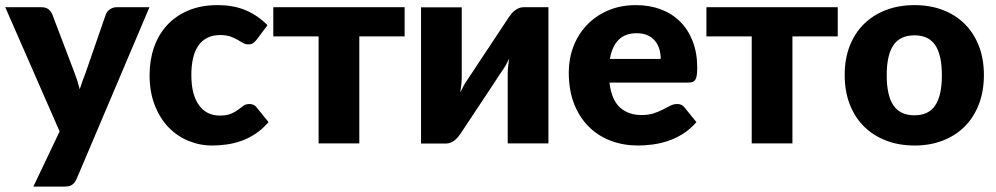

<svg xmlns="http://www.w3.org/2000/svg" viewBox="-24 -546 3792 731"><path d="M268 134.5Q261 150 251 157.2Q241 164.5 219 164.5H103L203 -45.5L-4 -518.5H133Q151 -518.5 160.8 -510.5Q170.5 -502.5 175 -491.5L260 -268Q272 -237 279.5 -206Q284.5 -222 290.2 -237.8Q296 -253.5 302 -269L379 -491.5Q383.5 -503 395 -510.8Q406.5 -518.5 420 -518.5H545Z M953.5 -395.5Q946.5 -387 940 -382Q933.5 -377 921.5 -377Q910 -377 900.8 -382.5Q891.5 -388 880 -394.8Q868.5 -401.5 853 -407Q837.5 -412.5 814.5 -412.5Q786 -412.5 765.2 -402Q744.5 -391.5 731 -372Q717.5 -352.5 711 -324.2Q704.5 -296 704.5 -260.5Q704.5 -186 733.2 -146Q762 -106 812.5 -106Q839.5 -106 855.2 -112.8Q871 -119.5 882 -127.8Q893 -136 902.2 -143Q911.5 -150 925.5 -150Q944 -150 953.5 -136.5L998.5 -81Q974.5 -53.5 948 -36.2Q921.5 -19 893.8 -9.2Q866 0.5 838 4.2Q810 8 783.5 8Q736 8 692.8 -10Q649.5 -28 616.8 -62.2Q584 -96.5 564.8 -146.5Q545.5 -196.5 545.5 -260.5Q545.5 -316.5 562.2 -365.2Q579 -414 611.8 -449.8Q644.5 -485.5 692.8 -506Q741 -526.5 804.5 -526.5Q865.5 -526.5 911.5 -507Q957.5 -487.5 994.5 -450Z M1016.5 -518.5H1516.5V-407.5H1344V0H1189V-407.5H1016.5Z M1579 0.5V-518H1734V-254Q1734 -241 1732.5 -225.5Q1731 -210 1728.5 -194Q1741 -221.5 1754 -240Q1754.5 -241 1762 -252Q1769.5 -263 1780.8 -280.2Q1792 -297.5 1806.2 -319Q1820.5 -340.5 1835.5 -363Q1870.5 -415.5 1914 -481.5Q1918.5 -488 1924.2 -494.8Q1930 -501.5 1937 -506.8Q1944 -512 1952 -515.2Q1960 -518.5 1969 -518.5H2064V0H1909V-264Q1909 -276.5 1910.5 -292Q1912 -307.5 1914.5 -323.5Q1908.5 -310 1902 -298.5Q1895.5 -287 1889 -278Q1888 -277 1880.8 -266Q1873.5 -255 1862.2 -237.8Q1851 -220.5 1836.8 -199Q1822.5 -177.5 1807.5 -155Q1772.5 -102.5 1729 -36.5Q1724.5 -30 1718.8 -23.2Q1713 -16.5 1706 -11.2Q1699 -6 1691 -2.8Q1683 0.5 1674 0.5Z M2397.5 -526.5Q2449 -526.5 2491.8 -510.5Q2534.5 -494.5 2565.2 -464Q2596 -433.5 2613.2 -389.2Q2630.5 -345 2630.5 -289Q2630.5 -271.5 2629 -260.5Q2627.5 -249.5 2623.5 -243Q2619.5 -236.5 2612.8 -234Q2606 -231.5 2595.5 -231.5H2296.5Q2304 -166.5 2336 -137.2Q2368 -108 2418.5 -108Q2445.5 -108 2465 -114.5Q2484.5 -121 2499.8 -129Q2515 -137 2527.8 -143.5Q2540.5 -150 2554.5 -150Q2573 -150 2582.5 -136.5L2627.5 -81Q2603.5 -53.5 2575.8 -36.2Q2548 -19 2518.8 -9.2Q2489.5 0.5 2460.2 4.2Q2431 8 2404.5 8Q2350 8 2302.2 -9.8Q2254.5 -27.5 2218.8 -62.5Q2183 -97.5 2162.2 -149.5Q2141.5 -201.5 2141.5 -270.5Q2141.5 -322.5 2159.2 -369Q2177 -415.5 2210.2 -450.5Q2243.5 -485.5 2290.8 -506Q2338 -526.5 2397.5 -526.5ZM2400.5 -419.5Q2356 -419.5 2331 -394.2Q2306 -369 2298 -321.5H2491.5Q2491.5 -340 2486.8 -357.5Q2482 -375 2471.2 -388.8Q2460.5 -402.5 2443 -411Q2425.5 -419.5 2400.5 -419.5Z M2665.5 -518.5H3165.5V-407.5H2993V0H2838V-407.5H2665.5Z M3458 -526.5Q3517 -526.5 3565.5 -508Q3614 -489.5 3648.8 -455Q3683.5 -420.5 3702.8 -371.2Q3722 -322 3722 -260.5Q3722 -198.5 3702.8 -148.8Q3683.5 -99 3648.8 -64.2Q3614 -29.5 3565.5 -10.8Q3517 8 3458 8Q3398.5 8 3349.8 -10.8Q3301 -29.5 3265.8 -64.2Q3230.5 -99 3211.2 -148.8Q3192 -198.5 3192 -260.5Q3192 -322 3211.2 -371.2Q3230.5 -420.5 3265.8 -455Q3301 -489.5 3349.8 -508Q3398.5 -526.5 3458 -526.5ZM3458 -107Q3511.5 -107 3536.8 -144.8Q3562 -182.5 3562 -259.5Q3562 -336.5 3536.8 -374Q3511.5 -411.5 3458 -411.5Q3403 -411.5 3377.5 -374Q3352 -336.5 3352 -259.5Q3352 -182.5 3377.5 -144.8Q3403 -107 3458 -107Z"/></svg>

Font: Lato Black
Style: Regular
Weight: 900
Designer: Lukasz Dziedzic
Foundry: tyPoland Lukasz Dziedzic
Version: Version 2.007; 2014-02-27